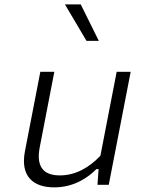

<svg xmlns="http://www.w3.org/2000/svg" viewBox="-20 -818 660 850"><path d="M158.5 -500 90.5 -149C68.5 -36 128.5 11.5 220 11.5C310.5 11.5 373 -35 407 -69.5H416.5L411.5 0H461.5L558.5 -500H496.5L424.5 -128.5C374 -75.5 314 -41.5 245 -41.5C185.5 -41.5 136.5 -67 156 -166.5L220.5 -500ZM417.5 -637 337.5 -798.5H267.5L363 -637Z"/></svg>

Font: Monaspace Neon ExtraLight
Style: Italic
Weight: 200
Italic angle: -11°
Designer: Riley Cran & the Lettermatic Team
Foundry: Lettermatic
Version: Version 1.200 (Monaspace Neon)